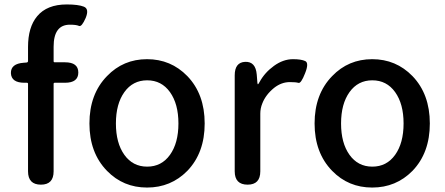

<svg xmlns="http://www.w3.org/2000/svg" viewBox="-20 -830 2000 863"><path d="M164 0Q106 0 106 -60V-453Q106 -458 101 -458H90Q31 -458 29 -501Q28 -544 87 -548L100 -549Q106 -550 106 -556V-619Q106 -708 147 -757Q191 -810 280 -810Q332 -810 357 -800Q382 -790 365 -749Q347 -708 335 -713.5Q323 -719 294 -719Q221 -719 221 -620V-555Q221 -550 226 -550H272Q332 -550 332 -504Q332 -458 272 -458H226Q221 -458 221 -453V-60Q221 0 164 0Z M461 -62Q382 -143 382 -275Q382 -407 461 -488Q534 -564 641 -564Q748 -564 822 -488Q900 -407 900 -275Q900 -143 822 -62Q748 13 641 13Q534 13 461 -62ZM539 -134Q577 -81 641.5 -81Q706 -81 744 -134Q782 -187 782 -275Q782 -363 744 -416Q706 -469 641.5 -469Q577 -469 539 -416Q501 -363 501 -275Q501 -187 539 -134Z M1093 0Q1035 0 1035 -60V-491Q1035 -550 1082 -552Q1129 -554 1134 -495L1137 -457Q1138 -451 1139.5 -451Q1141 -451 1147 -462Q1170 -504 1211.5 -534Q1253 -564 1297 -564Q1334 -564 1352 -555.5Q1370 -547 1351 -500Q1333 -454 1321.5 -457.5Q1310 -461 1283 -461Q1245 -461 1212 -435Q1174 -404 1159 -365Q1150 -343 1150 -319V-60Q1150 0 1093 0Z M1473 -62Q1394 -143 1394 -275Q1394 -407 1473 -488Q1546 -564 1653 -564Q1760 -564 1834 -488Q1912 -407 1912 -275Q1912 -143 1834 -62Q1760 13 1653 13Q1546 13 1473 -62ZM1551 -134Q1589 -81 1653.5 -81Q1718 -81 1756 -134Q1794 -187 1794 -275Q1794 -363 1756 -416Q1718 -469 1653.5 -469Q1589 -469 1551 -416Q1513 -363 1513 -275Q1513 -187 1551 -134Z"/></svg>

Font: Resource Han Rounded TW Medium
Style: Regular
Weight: 500
Designer: Cyano Hao (round all glyphs); Ryoko NISHIZUKA 西塚涼子 (kana, bopomofo & ideographs); Paul D. Hunt (Latin, Greek & Cyrillic)
Foundry: Cyano Hao
Version: 0.990